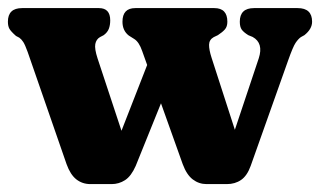

<svg xmlns="http://www.w3.org/2000/svg" viewBox="-27 -464 810 486"><path d="M255.5 2H202Q181.5 2 166.2 -10Q151 -22 141.5 -48.5L43 -332.5Q36.5 -350.5 32 -357.5Q27.5 -364.5 22 -368.5L13.5 -373Q0.5 -384.5 -3.2 -391.2Q-7 -398 -7 -409Q-7 -443.5 29 -443.5H223.5Q252 -443.5 252 -412.5Q252 -400.5 248.5 -391.2Q245 -382 235.5 -375L226 -370Q216.5 -364.5 214.2 -352.5Q212 -340.5 220 -316L280.5 -133L345.5 -299.5L333 -334.5Q325 -358 312.5 -365.5L299 -374Q283 -386.5 283 -409Q283 -443.5 315.5 -443.5H515.5Q548.5 -443.5 548.5 -409Q548.5 -396.5 542.2 -389.5Q536 -382.5 524.5 -375L514 -370Q502.5 -363.5 502.2 -350.8Q502 -338 508.5 -318L567.5 -135.5L628 -316.5Q640.5 -355 612.5 -370.5L601.5 -375Q589.5 -382.5 584.8 -389.2Q580 -396 580 -409Q580 -443.5 616 -443.5H726.5Q763 -443.5 763 -409Q763 -390.5 743.5 -375L734.5 -370Q728 -365.5 721.2 -355.5Q714.5 -345.5 702.5 -311.5L607.5 -44Q598.5 -19 583.2 -8.5Q568 2 547 2H496Q476.5 2 461 -9.8Q445.5 -21.5 435.5 -48.5L380.5 -202.5L316.5 -44Q305 -18 289.5 -8Q274 2 255.5 2Z"/></svg>

Font: Fraunces 144pt S100
Style: Bold
Weight: 700
Version: Version 1.000; ttfautohint (v1.8.3)